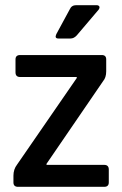

<svg xmlns="http://www.w3.org/2000/svg" viewBox="-20 -723 472 743"><path d="M275 -703H353Q361 -703 364 -698.5Q367 -694 362 -686L277 -586Q266 -574 253 -574H206Q190 -574 198 -591L250 -687Q257 -703 275 -703ZM32 -17V-43Q32 -68 46 -86L277 -421V-425H58Q40 -425 40 -443V-493Q40 -510 58 -510H374Q391 -510 391 -493V-447Q391 -423 379 -409L160 -89V-85H383Q401 -85 401 -67V-17Q401 0 383 0H50Q32 0 32 -17Z"/></svg>

Font: Rajdhani Semibold
Style: Regular
Weight: 600
Designer: Satya Rajpurohit, Jyotish Sonowal
Foundry: Indian Type Foundry
Version: Version 1.200;PS 1.0;hotconv 1.0.78;makeotf.lib2.5.61930; tt